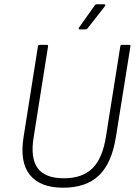

<svg xmlns="http://www.w3.org/2000/svg" viewBox="-20 -864 638 895"><path d="M274 11Q168 11 119.5 -48.5Q71 -108 90 -226L157 -649Q159 -655 164 -655H198Q205 -655 204 -648L137 -225Q121 -129 155 -81Q189 -33 278 -33Q363 -33 410.5 -79Q458 -125 474 -228L541 -649Q542 -655 549 -655H582Q589 -655 588 -648L520 -224Q501 -104 441.5 -46.5Q382 11 274 11ZM351 -727Q348 -727 347 -729.5Q346 -732 348 -735L421 -838Q425 -844 431 -844H466Q470 -844 471 -841.5Q472 -839 469 -835L389 -733Q387 -730 384 -728.5Q381 -727 378 -727Z"/></svg>

Font: Sofia Sans Semi Condensed Light
Style: Italic
Weight: 300
Italic angle: -9°
Version: Version 4.100